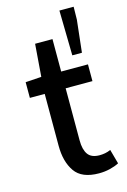

<svg xmlns="http://www.w3.org/2000/svg" viewBox="-119 -820 587 886"><g transform="rotate(-15 175.0 -376.5)"><path d="M241 10Q159 10 126 -37.5Q93 -85 93 -161V-409H22V-484L98 -489L110 -644H193V-489H321V-409H193V-160Q193 -116 209.5 -93Q226 -70 265 -70Q278 -70 291.5 -72.5Q305 -75 318 -81L337 -12Q318 -2 293 4Q268 10 241 10ZM262 -548 258 -763H326L325 -702L308 -548Z"/></g></svg>

Font: Source Sans 3 Medium
Style: Regular
Weight: 500
Designer: Paul D. Hunt
Foundry: Adobe
Version: Version 3.052;hotconv 1.1.0;makeotfexe 2.6.0